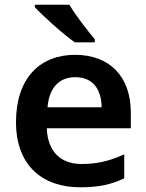

<svg xmlns="http://www.w3.org/2000/svg" viewBox="-20 -786 622 816"><path d="M275 -766H128V-756C161 -719 248 -641 298 -606H383V-619C352 -656 301 -721 275 -766ZM299 -553C149 -553 48 -453 48 -267C48 -82 161 10 321 10C401 10 453 -2 508 -28V-130C448 -103 396 -89 327 -89C235 -89 182 -145 179 -241H536V-307C536 -461 446 -553 299 -553ZM300 -458C376 -458 411 -405 412 -330H182C189 -415 233 -458 300 -458Z"/></svg>

Font: Noto Sans Balinese SemiBold
Style: Regular
Weight: 600
Designer: Aditya Bayu, David Williams
Foundry: David Williams
Version: Version 2.005